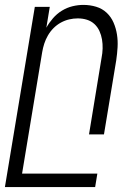

<svg xmlns="http://www.w3.org/2000/svg" viewBox="-46 -548 566 783"><path d="M-26 215 96 -520H157L143 -435Q154 -455 170 -473.5Q186 -492 206.5 -504.5Q227 -517 249.5 -522.5Q272 -528 294 -528Q321 -528 346 -520.5Q371 -513 389 -496Q407 -479 417 -456Q427 -433 431 -407.5Q435 -382 433.5 -355.5Q432 -329 428 -302L378 0H317L368 -311Q372 -331 372.5 -350Q373 -369 370 -387Q367 -405 359.5 -421.5Q352 -438 339 -450Q326 -462 308.5 -467.5Q291 -473 271 -473Q254 -473 236.5 -469Q219 -465 202.5 -456Q186 -447 172.5 -433.5Q159 -420 149.5 -403.5Q140 -387 134.5 -370Q129 -353 126 -335L44 160H351L342 215Z"/></svg>

Font: Iosevka Light
Style: Italic
Weight: 300
Italic angle: -9°
Monospace: yes
Designer: Belleve Invis
Foundry: Belleve Invis
Version: Version 32.5.0; ttfautohint (v1.8.4)